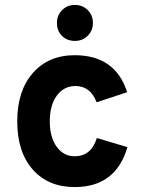

<svg xmlns="http://www.w3.org/2000/svg" viewBox="-20 -747 587 779"><path d="M284 -581Q252 -581 231.5 -601.5Q211 -622 211 -654Q211 -685 232 -706Q253 -727 284 -727Q315 -727 336 -706Q357 -685 357 -654Q357 -623 336 -602Q315 -581 284 -581ZM50 -255Q50 -379 113.5 -451Q177 -523 283 -523Q448 -523 496 -373L372 -332Q347 -398 286 -398Q239 -398 210.5 -359Q182 -320 182 -255Q182 -190 210 -151.5Q238 -113 283 -113Q350 -113 373 -187L497 -150Q450 12 283 12Q176 12 113 -59Q50 -130 50 -255Z"/></svg>

Font: ReCut ExtraBold
Style: Regular
Weight: 800
Designer: Giant Group (for alternate capitals set)
Version: Version 2.002;FEAKit 1.0